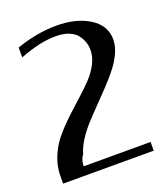

<svg xmlns="http://www.w3.org/2000/svg" viewBox="-111 -653 634 731"><g transform="rotate(-20 205.5 -287.0)"><path d="M116.2 -35.2H387.2V0H20V-28.8Q20 -68.4 34.9 -105.7Q49.8 -143.1 74 -172.4Q98.1 -201.7 127.2 -229.2Q156.2 -256.8 185.1 -282.5Q213.9 -308.1 238 -333Q262.2 -357.9 277.1 -386.2Q292 -414.6 292 -442.9Q292 -459.5 286.9 -474.9Q281.7 -490.2 270.5 -504.9Q259.3 -519.5 237.3 -528.3Q215.3 -537.1 185.1 -537.1Q120.6 -537.1 38.1 -504.9V-544.9Q123 -574.2 201.2 -574.2Q281.2 -574.2 334.2 -541Q387.2 -507.8 387.2 -451.2Q387.2 -425.3 374.8 -397.5Q362.3 -369.6 341.8 -343.5Q321.3 -317.4 296.4 -291Q271.5 -264.6 245.1 -237.8Q218.8 -210.9 195.6 -185.5Q172.4 -160.2 154.5 -132.1Q136.7 -104 129.9 -79.1Q116.2 -62 116.2 -35.2Z"/></g></svg>

Font: Wesal
Style: Regular
Weight: 300
Designer: Ahmed zaza
Foundry: Ahmed zaza
Version: Version 2.01